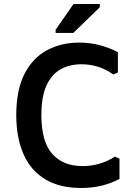

<svg xmlns="http://www.w3.org/2000/svg" viewBox="-20 -924 655 956"><path d="M384 12Q276 12 204 -32Q132 -76 96.5 -157.5Q61 -239 61 -351Q61 -476 102 -556Q143 -636 214 -674Q285 -712 374 -712Q427 -712 475 -699.5Q523 -687 567 -664V-563L544 -553Q508 -579 468.5 -591.5Q429 -604 385 -604Q327 -604 282 -579Q237 -554 211.5 -498.5Q186 -443 186 -351Q186 -219 240 -158Q294 -97 391 -97Q434 -97 474 -108.5Q514 -120 552 -144L575 -134V-33Q533 -11 486 0.5Q439 12 384 12ZM257 -760V-776L346 -904H477V-888L345 -760Z"/></svg>

Font: AR One Sans SemiBold
Style: Regular
Weight: 600
Designer: Niteesh Yadav
Foundry: Niteesh Yadav
Version: Version 1.001;gftools[0.9.33]